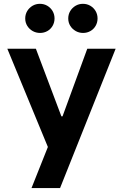

<svg xmlns="http://www.w3.org/2000/svg" viewBox="-20 -754 630 985"><path d="M17.6 -503.9H164.1L294.9 -157.2H300.8L427.7 -503.9H573.2L288.1 210.9H141.6L225.6 0ZM109.4 -659.2Q109.4 -680.2 119.6 -697.3Q129.9 -714.4 147 -724.4Q164.1 -734.4 184.6 -734.4Q205.6 -734.4 222.7 -724.4Q239.7 -714.4 249.8 -697.3Q259.8 -680.2 259.8 -659.2Q259.8 -638.7 250 -621.6Q240.2 -604.5 223.1 -594.7Q206.1 -585 185.5 -585Q165 -585 147.7 -594.7Q130.4 -604.5 119.9 -621.3Q109.4 -638.2 109.4 -659.2ZM330.1 -659.2Q330.1 -680.2 340.3 -697.3Q350.6 -714.4 367.7 -724.4Q384.8 -734.4 405.3 -734.4Q426.3 -734.4 443.4 -724.4Q460.4 -714.4 470.5 -697.3Q480.5 -680.2 480.5 -659.2Q480.5 -638.7 470.7 -621.6Q460.9 -604.5 443.8 -594.7Q426.8 -585 406.2 -585Q385.7 -585 368.4 -594.7Q351.1 -604.5 340.6 -621.3Q330.1 -638.2 330.1 -659.2Z"/></svg>

Font: Wanted Sans
Style: Bold
Weight: 700
Designer: Original Design by Kil Hyung-jin and Kang Hanbin, Wanted Lab, Inc; Hangeul from Source Han Sans by Jang Soo-young and Ka
Foundry: Wanted Lab, Inc.
Version: Version 1.000